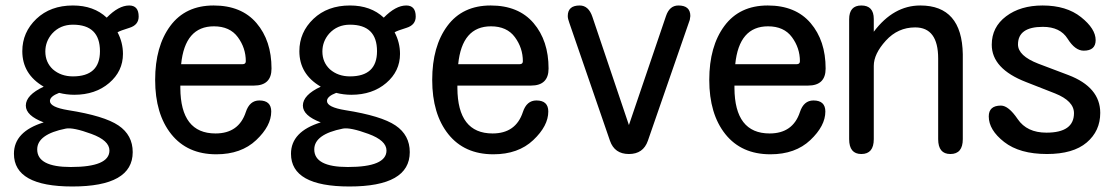

<svg xmlns="http://www.w3.org/2000/svg" viewBox="-20 -553 4040 693"><path d="M365.2 -489.3Q408.2 -533.2 446.3 -533.2Q480.5 -533.2 480.5 -493.2Q480.5 -462.9 447.3 -452.6Q414.1 -442.4 404.3 -436.5Q423.8 -399.4 423.8 -358.4Q423.8 -295.9 374 -253.4Q324.2 -210.9 248 -210.9Q220.7 -210.9 193.4 -217.8Q160.2 -205.1 160.2 -188.5Q160.2 -166 226.6 -155.3Q356.4 -134.8 407.7 -100.1Q459 -65.4 459 -3.9Q459 120.1 241.2 120.1Q30.3 120.1 30.3 2Q30.3 -78.1 137.7 -111.3Q73.2 -135.7 73.2 -171.9Q73.2 -210 137.7 -240.2Q60.5 -285.2 60.5 -368.2Q60.5 -436.5 111.3 -484.9Q162.1 -533.2 243.2 -533.2Q318.4 -533.2 365.2 -489.3ZM243.2 -463.9Q197.3 -463.9 168 -431.6Q143.6 -403.3 143.6 -367.2Q143.6 -328.1 170.9 -302.7Q200.2 -277.3 243.2 -277.3Q340.8 -277.3 340.8 -368.2Q340.8 -463.9 243.2 -463.9ZM217.8 -88.9Q114.3 -68.4 114.3 -13.7Q114.3 49.8 235.4 49.8Q375 49.8 375 -9.8Q375 -45.9 309.6 -69.8Q244.1 -93.8 217.8 -88.9Z M630.9 -244.1V-235.4Q631.8 -71.3 757.8 -71.3Q841.8 -71.3 867.2 -148.4Q880.9 -190.4 916 -190.4Q959 -190.4 959 -150.4Q959 -98.6 904.8 -47.4Q850.6 3.9 760.7 3.9Q656.2 3.9 598.1 -68.8Q540 -141.6 540 -264.6Q540 -385.7 594.7 -459.5Q649.4 -533.2 751 -533.2Q851.6 -533.2 905.8 -469.7Q960 -406.2 960 -305.7Q960 -244.1 896.5 -244.1ZM633.8 -321.3H855.5Q867.2 -321.3 867.2 -332Q867.2 -379.9 838.4 -418.9Q809.6 -458 752 -458Q647.5 -458 633.8 -321.3Z M1365.2 -489.3Q1408.2 -533.2 1446.3 -533.2Q1480.5 -533.2 1480.5 -493.2Q1480.5 -462.9 1447.3 -452.6Q1414.1 -442.4 1404.3 -436.5Q1423.8 -399.4 1423.8 -358.4Q1423.8 -295.9 1374 -253.4Q1324.2 -210.9 1248 -210.9Q1220.7 -210.9 1193.4 -217.8Q1160.2 -205.1 1160.2 -188.5Q1160.2 -166 1226.6 -155.3Q1356.4 -134.8 1407.7 -100.1Q1459 -65.4 1459 -3.9Q1459 120.1 1241.2 120.1Q1030.3 120.1 1030.3 2Q1030.3 -78.1 1137.7 -111.3Q1073.2 -135.7 1073.2 -171.9Q1073.2 -210 1137.7 -240.2Q1060.5 -285.2 1060.5 -368.2Q1060.5 -436.5 1111.3 -484.9Q1162.1 -533.2 1243.2 -533.2Q1318.4 -533.2 1365.2 -489.3ZM1243.2 -463.9Q1197.3 -463.9 1168 -431.6Q1143.6 -403.3 1143.6 -367.2Q1143.6 -328.1 1170.9 -302.7Q1200.2 -277.3 1243.2 -277.3Q1340.8 -277.3 1340.8 -368.2Q1340.8 -463.9 1243.2 -463.9ZM1217.8 -88.9Q1114.3 -68.4 1114.3 -13.7Q1114.3 49.8 1235.4 49.8Q1375 49.8 1375 -9.8Q1375 -45.9 1309.6 -69.8Q1244.1 -93.8 1217.8 -88.9Z M1630.9 -244.1V-235.4Q1631.8 -71.3 1757.8 -71.3Q1841.8 -71.3 1867.2 -148.4Q1880.9 -190.4 1916 -190.4Q1959 -190.4 1959 -150.4Q1959 -98.6 1904.8 -47.4Q1850.6 3.9 1760.7 3.9Q1656.2 3.9 1598.1 -68.8Q1540 -141.6 1540 -264.6Q1540 -385.7 1594.7 -459.5Q1649.4 -533.2 1751 -533.2Q1851.6 -533.2 1905.8 -469.7Q1960 -406.2 1960 -305.7Q1960 -244.1 1896.5 -244.1ZM1633.8 -321.3H1855.5Q1867.2 -321.3 1867.2 -332Q1867.2 -379.9 1838.4 -418.9Q1809.6 -458 1752 -458Q1647.5 -458 1633.8 -321.3Z M2250 -101.6 2383.8 -495.1Q2396.5 -533.2 2428.7 -533.2Q2471.7 -533.2 2471.7 -495.1L2469.7 -481.4L2318.4 -44.9Q2301.8 2.9 2250 2.9Q2198.2 2.9 2181.6 -44.9L2035.2 -469.7Q2029.3 -485.4 2029.3 -495.1Q2029.3 -533.2 2072.3 -533.2Q2104.5 -533.2 2118.2 -492.2Z M2630.9 -244.1V-235.4Q2631.8 -71.3 2757.8 -71.3Q2841.8 -71.3 2867.2 -148.4Q2880.9 -190.4 2916 -190.4Q2959 -190.4 2959 -150.4Q2959 -98.6 2904.8 -47.4Q2850.6 3.9 2760.7 3.9Q2656.2 3.9 2598.1 -68.8Q2540 -141.6 2540 -264.6Q2540 -385.7 2594.7 -459.5Q2649.4 -533.2 2751 -533.2Q2851.6 -533.2 2905.8 -469.7Q2960 -406.2 2960 -305.7Q2960 -244.1 2896.5 -244.1ZM2633.8 -321.3H2855.5Q2867.2 -321.3 2867.2 -332Q2867.2 -379.9 2838.4 -418.9Q2809.6 -458 2752 -458Q2647.5 -458 2633.8 -321.3Z M3133.8 -438.5Q3205.1 -533.2 3301.8 -533.2Q3452.1 -533.2 3455.1 -357.4V-50.8Q3455.1 2.9 3410.2 2.9Q3366.2 2.9 3366.2 -50.8V-341.8Q3366.2 -454.1 3283.2 -454.1Q3220.7 -454.1 3177.2 -406.2Q3133.8 -358.4 3133.8 -315.4V-50.8Q3133.8 2.9 3088.9 2.9Q3044.9 2.9 3044.9 -50.8V-483.4Q3044.9 -533.2 3088.9 -533.2Q3133.8 -533.2 3133.8 -484.4Z M3951.2 -145.5Q3951.2 -80.1 3902.3 -38.6Q3853.5 2.9 3758.8 2.9Q3660.2 2.9 3604.5 -40.5Q3548.8 -84 3548.8 -132.8Q3548.8 -171.9 3592.8 -171.9Q3620.1 -171.9 3653.3 -123Q3686.5 -74.2 3756.8 -74.2Q3856.4 -74.2 3856.4 -144.5Q3856.4 -188.5 3788.1 -215.8L3683.6 -256.8Q3559.6 -304.7 3559.6 -391.6Q3559.6 -455.1 3611.3 -494.1Q3663.1 -533.2 3743.2 -533.2Q3829.1 -533.2 3881.8 -491.2Q3934.6 -449.2 3934.6 -408.2Q3934.6 -370.1 3891.6 -370.1Q3860.4 -370.1 3833.5 -413.1Q3806.6 -456.1 3744.1 -456.1Q3654.3 -456.1 3654.3 -392.6Q3654.3 -351.6 3727.5 -323.2L3835.9 -282.2Q3951.2 -238.3 3951.2 -145.5Z"/></svg>

Font: MotoyaLMaru
Style: W3 mono
Weight: 400
Version: Version 1.01